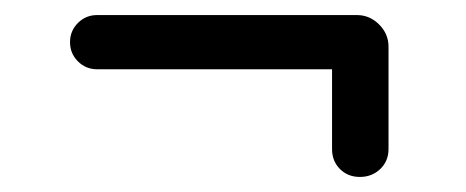

<svg xmlns="http://www.w3.org/2000/svg" viewBox="-20 -403 619 255"><path d="M458 -168Q442 -168 431.5 -178.5Q421 -189 421 -205V-311H109Q94 -311 83.5 -321.5Q73 -332 73 -347Q73 -362 83.5 -372.5Q94 -383 109 -383H454Q471 -383 483.5 -370.5Q496 -358 496 -341V-205Q496 -189 485 -178.5Q474 -168 458 -168Z"/></svg>

Font: Varela Round
Style: Regular
Weight: 400
Designer: Joe Prince, Avraham Cornfeld
Foundry: Joe Prince, Avraham Cornfeld
Version: Version 3.010; ttfautohint (v1.8.4.7-5d5b)